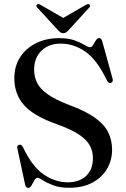

<svg xmlns="http://www.w3.org/2000/svg" viewBox="-20 -897 613 931"><path d="M315 13.5Q268.5 13.5 237.2 1.2Q206 -11 187.5 -23Q169 -35 162 -35Q154 -35 147 -22.8Q140 -10.5 132.8 1.8Q125.5 14 117.5 14Q105 14 102 -1L64 -178Q61 -190.5 72 -194.5Q83.5 -198.5 90.5 -185Q136 -88.5 192.2 -50.8Q248.5 -13 308.5 -13Q365 -13 397.8 -44.2Q430.5 -75.5 430.5 -129Q431 -162 416.2 -190.2Q401.5 -218.5 363.8 -244Q326 -269.5 256 -294.5Q142.5 -334.5 96 -387.8Q49.5 -441 49.5 -517.5Q49.5 -576 77.5 -619.5Q105.5 -663 154.5 -687.5Q203.5 -712 267 -712Q313 -712 342.8 -701Q372.5 -690 390 -679Q407.5 -668 416.5 -668Q425 -668 431.5 -679.2Q438 -690.5 445 -701.5Q452 -712.5 460.5 -712.5Q471.5 -712.5 476 -696L526 -515Q530 -500 518.5 -495.5Q507 -491.5 500 -504.5Q450.5 -607.5 394 -646.5Q337.5 -685.5 274.5 -685.5Q217 -685.5 181.2 -651.2Q145.5 -617 145.5 -558.5Q145.5 -524.5 160 -495.2Q174.5 -466 211.5 -439.8Q248.5 -413.5 315.5 -388Q394 -359 439.5 -326.8Q485 -294.5 504.2 -256.2Q523.5 -218 523.5 -171Q523.5 -120 499 -78.2Q474.5 -36.5 428 -11.5Q381.5 13.5 315 13.5ZM313.5 -752Q306.5 -744.5 300.8 -740.2Q295 -736 287 -736Q278.5 -736 272.8 -740.2Q267 -744.5 260 -752L161 -860Q152 -869 159.5 -875Q166 -880 177.5 -873L286.5 -810L395.5 -873Q407.5 -880 413.5 -875Q421 -869 412.5 -860Z"/></svg>

Font: Fraunces 72pt
Style: Regular
Weight: 400
Version: Version 1.000;[0bf87f6ff]